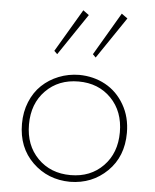

<svg xmlns="http://www.w3.org/2000/svg" viewBox="-55 -830 718 891"><g transform="rotate(5 303.5 -384.0)"><path d="M193.8 -569.8 179.2 -584 296.9 -783.2 324.2 -763.2ZM373 -569.8 358.9 -584 476.1 -783.2 503.9 -763.2ZM304.2 15.1Q200.7 14.2 129.9 -54.7Q59.1 -123.5 59.1 -233.9Q59.1 -289.6 78.4 -336.4Q97.7 -383.3 131.1 -415Q164.6 -446.8 209.2 -464.6Q253.9 -482.4 304.2 -482.9Q371.6 -482.4 426.5 -452.4Q481.4 -422.4 514.6 -365Q547.9 -307.6 547.9 -233.9Q547.9 -123.5 477.5 -54.7Q407.2 14.2 304.2 15.1ZM304.2 -16.1Q397 -16.1 456.1 -76.7Q515.1 -137.2 515.1 -233.9Q515.1 -331.1 456.1 -391.6Q397 -452.1 304.2 -452.1Q210.9 -452.1 151.4 -391.6Q91.8 -331.1 91.8 -233.9Q91.8 -136.7 151.4 -76.4Q210.9 -16.1 304.2 -16.1Z"/></g></svg>

Font: BioRhyme ExtraLight
Style: Regular
Weight: 275
Designer: Aoife Mooney
Foundry: Aoife Mooney Type
Version: Version 1.500;PS 001.500;hotconv 1.0.88;makeotf.lib2.5.64775